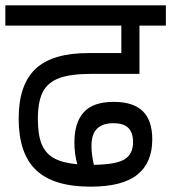

<svg xmlns="http://www.w3.org/2000/svg" viewBox="-30 -700 642 720"><path d="M112 -254Q112 -195 126 -160Q140 -125 172 -107Q204 -89 260 -84Q249 -122 249 -166Q249 -240 284 -279Q319 -318 397 -318Q469 -318 505 -283.5Q541 -249 541 -177Q541 -90 485 -45Q429 0 309 0Q171 0 105.5 -62Q40 -124 40 -255Q40 -382 103 -441.5Q166 -501 301 -501H425V-604H-10V-680H592V-604H493V-423H312Q235 -423 192 -407Q149 -391 130.5 -355Q112 -319 112 -254ZM313 -152Q313 -121 322 -82Q405 -83 437 -102.5Q469 -122 469 -167Q469 -202 451.5 -220Q434 -238 395 -238Q355 -238 334 -217.5Q313 -197 313 -152Z"/></svg>

Font: Rhodium Libre
Style: Regular
Weight: 400
Designer: James Puckett
Foundry: Dunwich Type Founders
Version: Version 1.001; ttfautohint (v1.3)